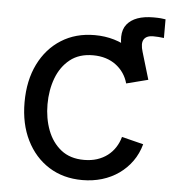

<svg xmlns="http://www.w3.org/2000/svg" viewBox="-49 -684 681 741"><g transform="rotate(5 291.5 -313.5)"><path d="M442.4 -384.3 411.6 -481.9Q383.8 -563.5 413.8 -600.6Q443.8 -637.7 516.6 -637.7Q533.2 -637.7 544.7 -636.7Q556.2 -635.7 563 -634.3V-562Q553.2 -563.5 541.5 -564.2Q529.8 -564.9 521.5 -564.9Q495.1 -564.9 485.4 -549.3Q475.6 -533.7 485.8 -501L517.1 -396ZM296.4 11.7Q222.7 11.7 167 -23.4Q111.3 -58.6 80.1 -121.6Q48.8 -184.6 48.8 -268.1Q48.8 -353 80.1 -416.3Q111.3 -479.5 167 -514.6Q222.7 -549.8 296.4 -549.8Q336.4 -549.8 371.8 -539.3Q407.2 -528.8 436.3 -509Q465.3 -489.3 486.1 -460.4Q506.8 -431.6 517.1 -396L433.1 -374.5Q427.2 -396 415.3 -413.6Q403.3 -431.2 386 -444.3Q368.7 -457.5 346.2 -464.6Q323.7 -471.7 296.4 -471.7Q242.7 -471.7 207.5 -443.6Q172.4 -415.5 155 -369.4Q137.7 -323.2 137.7 -268.1Q137.7 -213.9 155 -168Q172.4 -122.1 207.5 -94.2Q242.7 -66.4 296.4 -66.4Q324.2 -66.4 346.9 -73.7Q369.6 -81.1 387.2 -94.5Q404.8 -107.9 417 -126.7Q429.2 -145.5 435.1 -167.5L519 -146.5Q508.8 -109.4 488 -80.3Q467.3 -51.3 438 -30.5Q408.7 -9.8 372.8 1Q336.9 11.7 296.4 11.7Z"/></g></svg>

Font: Inter 16pt
Style: Regular
Weight: 400
Version: Version 4.001;git-66647c0bb